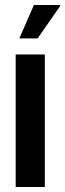

<svg xmlns="http://www.w3.org/2000/svg" viewBox="-20 -744 259 764"><path d="M42.4 0V-527.2H158.4V0ZM57 -591.2 115 -724.2H219.3L219.5 -720.2L129.6 -591.2Z"/></svg>

Font: Archivo SemiBold ExtraCondensed
Style: Regular
Weight: 600
Width: 2
Version: Version 2.001